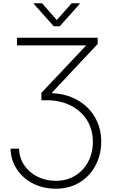

<svg xmlns="http://www.w3.org/2000/svg" viewBox="-20 -936 691 1166"><path d="M319.3 162.1Q384.8 162.1 435.8 131.3Q486.8 100.6 515.4 46.6Q543.9 -7.3 543.9 -75.2Q543.9 -147.9 509.5 -204.3Q475.1 -260.7 413.6 -293Q352.1 -325.2 273.4 -327.1H231.4V-372.1L503.4 -660.2H83V-707H573.2V-668.9L296.9 -375V-370.1Q383.8 -366.2 451.4 -327.6Q519 -289.1 556.9 -223.4Q594.7 -157.7 594.7 -76.2Q594.7 2 560.8 67.4Q526.9 132.8 464.1 171.4Q401.4 210 318.4 210Q243.7 210 181.6 179Q119.6 147.9 82.8 92.5Q45.9 37.1 43.9 -33.2H95.7Q97.2 22.9 127.2 67.4Q157.2 111.8 207.8 137Q258.3 162.1 319.3 162.1ZM325.2 -814.5 415 -916H463.9V-912.1L342.8 -776.4H306.6L185.5 -912.1V-916H235.4Z"/></svg>

Font: Pretendard JP ExtraLight
Style: Regular
Weight: 200
Designer: Base glyphs from Inter by Rasmus Andersson; Hangeul glyphs from Noto Sans CJK(Source Han Sans) by Jang Soo-young and Kan
Foundry: Kil Hyung-jin
Version: Version 1.309